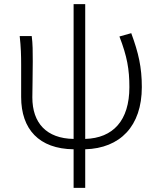

<svg xmlns="http://www.w3.org/2000/svg" viewBox="-20 -707 771 926"><path d="M556 -531C593 -435 604 -373 604 -287C604 -125 525 -41 391 -37V-687H335V-37C204 -39 136 -114 136 -237C136 -269 138 -347 138 -412C138 -458 138 -495 133 -533H75C81 -479 82 -438 82 -395V-239C82 -84 168 11 335 13V199H391V13C559 8 664 -98 664 -287C664 -383 648 -452 613 -547Z"/></svg>

Font: Noto Sans JP Light
Style: Regular
Weight: 300
Designer: Ryoko NISHIZUKA (kana & ideographs); Paul D. Hunt (Latin, Greek & Cyrillic); Wenlong ZHANG (bopomofo); Sandoll Communica
Foundry: Adobe Systems Incorporated
Version: Version 1.004;PS 1.004;hotconv 1.0.82;makeotf.lib2.5.63406